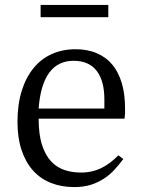

<svg xmlns="http://www.w3.org/2000/svg" viewBox="-20 -750 578 780"><path d="M137 -268H486Q488 -286 488 -294Q488 -302 488 -311Q488 -367 475 -411.5Q462 -456 437 -486.5Q412 -517 374 -533.5Q336 -550 287 -550Q234 -550 190.5 -530.5Q147 -511 116 -473Q85 -435 68 -380Q51 -325 51 -255Q51 -190 67.5 -140.5Q84 -91 114 -57.5Q144 -24 186.5 -7Q229 10 282 10Q319 10 348 1Q377 -8 401 -23.5Q425 -39 444 -59.5Q463 -80 481 -104L461 -119Q446 -104 429.5 -91Q413 -78 394 -68.5Q375 -59 354 -54Q333 -49 308 -49Q274 -49 243 -59Q212 -69 188.5 -93.5Q165 -118 151 -160.5Q137 -203 137 -268ZM279 -503Q341 -503 372.5 -462.5Q404 -422 404 -346V-309H137Q144 -405 179.5 -454Q215 -503 279 -503ZM145 -730V-680H420V-730Z"/></svg>

Font: GradeGX
Style: Regular
Weight: 100
Width: 1
Designer: Adam Twardoch
Foundry: Adam Twardoch
Version: Version 2.002; DEVELOPMENT